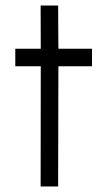

<svg xmlns="http://www.w3.org/2000/svg" viewBox="-20 -677 384 697"><path d="M314 -436.5H192L191 0H127.5L128 -436.5H35.5V-500H128L127.5 -657H191L192 -500H314Z"/></svg>

Font: Urbanist Light
Style: Regular
Weight: 300
Designer: Corey Hu
Foundry: Corey Hu
Version: Version 1.330; ttfautohint (v1.8.4.7-5d5b)